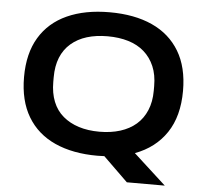

<svg xmlns="http://www.w3.org/2000/svg" viewBox="-56 -758 1012 948"><g transform="rotate(5 450.0 -284.5)"><path d="M607 130 485 11Q477 11 468 11.5Q459 12 450 12Q328 12 239.5 -28Q151 -68 103.5 -147.5Q56 -227 56 -344Q56 -461 103.5 -540Q151 -619 239.5 -659Q328 -699 450 -699Q573 -699 661 -659Q749 -619 796.5 -540Q844 -461 844 -344Q844 -218 789 -136Q734 -54 634 -17L795 130ZM450 -107Q507 -107 553 -121.5Q599 -136 631.5 -164Q664 -192 682 -234.5Q700 -277 700 -332V-355Q700 -411 682 -453Q664 -495 631.5 -523.5Q599 -552 553 -566Q507 -580 450 -580Q393 -580 347.5 -566Q302 -552 269 -523.5Q236 -495 219 -453Q202 -411 202 -355V-332Q202 -277 219 -234.5Q236 -192 269 -164Q302 -136 347.5 -121.5Q393 -107 450 -107Z"/></g></svg>

Font: Archivo SemiExpanded SemiBold
Style: Regular
Weight: 600
Width: 6
Designer: Hector Gatti
Foundry: Omnibus-Type
Version: Version 2.001